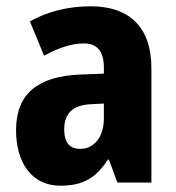

<svg xmlns="http://www.w3.org/2000/svg" viewBox="-20 -580 560 610"><path d="M268 -560C196 -560 130 -543 75 -512L120 -403C168 -429 208 -442 247 -442C289 -442 310 -416 310 -366V-346L232 -343C101 -337 31 -283 31 -166C31 -67 78 10 172 10C246 10 285 -16 323 -73H326L353 0H461V-363C461 -495 390 -560 268 -560ZM271 -249 310 -251V-203C310 -144 278 -107 235 -107C203 -107 184 -125 184 -169C184 -218 210 -247 271 -249Z"/></svg>

Font: Noto Sans Sinhala UI Condensed ExtraBold
Style: Regular
Weight: 800
Width: 3
Designer: Jelle Bosma - Monotype Design Team
Foundry: Monotype Imaging Inc.
Version: Version 2.006